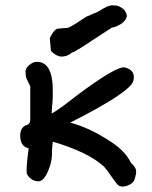

<svg xmlns="http://www.w3.org/2000/svg" viewBox="-20 -677 569 717"><path d="M174 -114Q176 -76 159.5 -38Q143 0 124 0Q96 0 80 -28Q77 -49 87 -123Q57 -130 55.5 -166.5Q54 -203 82 -211Q93 -215 93 -230V-355Q92 -358 83.5 -374Q75 -390 76 -402Q72 -419 88 -433Q104 -447 118 -446Q180 -446 177 -328Q178 -315 175.5 -290Q173 -265 173 -254V-253Q198 -266 265 -319Q417 -433 447 -425Q488 -414 478 -375Q466 -332 242 -219Q316 -200 398 -145Q448 -112 469 -69Q484 -55 487.5 -44Q491 -33 482 -5Q475 9 456.5 16Q438 23 425 17Q418 14 398 -15.5Q378 -45 367 -56Q309 -109 177 -148ZM205 -466Q194 -468 182 -476.5Q170 -485 170 -490L166 -534Q166 -535 170 -543Q174 -551 181.5 -560Q189 -569 196 -570L233 -573Q239 -575 250.5 -581.5Q262 -588 278.5 -599Q295 -610 301 -614L324 -624Q347 -633 349 -635Q385 -659 403 -657Q406 -657 406 -656Q416 -659 433.5 -648.5Q451 -638 454 -617Q449 -598 431 -587Q413 -576 398 -574L324 -526Q313 -518 283 -499Q253 -480 249 -481Q230 -464 205 -466Z"/></svg>

Font: Excalifont
Style: Regular
Weight: 400
Designer: Your Own Font Foundry (Virgil); Ján Filípek / DizajnDesign (Excalifont, modifications)
Foundry: Your Own Font Foundry (Virgil); Ján Filípek / DizajnDesign (Excalifont, modifications)
Version: Version 1.000;Glyphs 3.2 (3227)